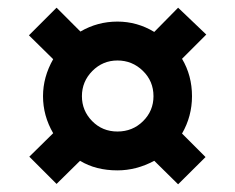

<svg xmlns="http://www.w3.org/2000/svg" viewBox="-20 -603 611 499"><path d="M91.8 -353Q91.8 -402.8 118.2 -449.2L55.2 -511.2L127 -583L189 -521Q233.4 -546.9 285.2 -546.9Q336.4 -546.9 380.9 -520L442.9 -583L516.1 -513.2L453.1 -450.2Q479 -406.7 479 -353Q479 -300.8 453.1 -255.9L514.2 -194.8L442.9 -124L380.9 -185.1Q334.5 -160.2 285.2 -160.2Q229 -160.2 188 -185.1L127 -125L56.2 -195.8L118.2 -256.8Q91.8 -302.2 91.8 -353ZM192.9 -353Q192.9 -315.4 219.5 -288.3Q246.1 -261.2 285.2 -261.2Q324.7 -261.2 351.8 -288.1Q378.9 -314.9 378.9 -353Q378.9 -392.1 351.3 -418.9Q323.7 -445.8 285.2 -445.8Q247.1 -445.8 220 -418.5Q192.9 -391.1 192.9 -353Z"/></svg>

Font: Zoram GWebM
Style: Bold
Weight: 700
Foundry: Ascender Corporation
Version: Version 1.000